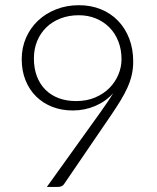

<svg xmlns="http://www.w3.org/2000/svg" viewBox="-20 -736 620 756"><path d="M279.5 -338Q322 -338 355.5 -352.5Q389 -367 411.8 -390.5Q434.5 -414 446.5 -443.2Q458.5 -472.5 458.5 -502.5Q458.5 -541 446 -573Q433.5 -605 411 -627.8Q388.5 -650.5 357.8 -663.2Q327 -676 290.5 -676Q251 -676 218.5 -663.5Q186 -651 162.8 -628.5Q139.5 -606 126.5 -574.8Q113.5 -543.5 113.5 -506Q113.5 -467 125.2 -435.8Q137 -404.5 158.8 -382.8Q180.5 -361 211.2 -349.5Q242 -338 279.5 -338ZM374 -292Q389 -313.5 402 -332.2Q415 -351 425.5 -369Q396.5 -336.5 355 -318.8Q313.5 -301 266.5 -301Q223 -301 186.2 -315.2Q149.5 -329.5 122.5 -356Q95.5 -382.5 80.5 -419.8Q65.5 -457 65.5 -503Q65.5 -548.5 82.5 -587.2Q99.5 -626 129.5 -654.5Q159.5 -683 200.8 -699.2Q242 -715.5 291 -715.5Q338 -715.5 377.2 -699.5Q416.5 -683.5 444.8 -654.2Q473 -625 488.8 -584.2Q504.5 -543.5 504.5 -493.5Q504.5 -466 498.8 -441Q493 -416 481.8 -391Q470.5 -366 454.5 -339.8Q438.5 -313.5 418 -283.5L232.5 -11.5Q225 0 208 0H164.5Z"/></svg>

Font: Lato 2
Style: Regular
Weight: 300
Designer: Lukasz Dziedzic with Adam Twardoch and Botio Nikoltchev
Foundry: tyPoland Lukasz Dziedzic
Version: Version 2.015; 2015-08-06; http://www.latofonts.com/